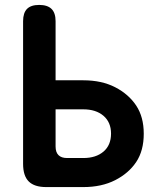

<svg xmlns="http://www.w3.org/2000/svg" viewBox="-20 -760 640 780"><path d="M73.8 -674Q73.8 -707.7 89.8 -723.9Q105.8 -740 139.2 -740Q172.6 -740 189.2 -723.9Q205.8 -707.7 205.8 -674V-433.8H318.6Q393.1 -433.8 447.9 -405.6Q502.7 -377.3 533.4 -331Q564 -284.7 564 -216.9Q564 -148.1 533.6 -102.3Q503.3 -56.5 448.1 -28.2Q392.9 0 318.6 0H167.8Q119.6 0 96.7 -22.9Q73.8 -45.8 73.8 -94ZM205.8 -165Q205.8 -141.5 217.6 -129.8Q229.3 -118 252.8 -118H318.6Q369.7 -118 400.4 -144.1Q431.1 -170.2 431.1 -217.2Q431.1 -263.3 400.4 -289.6Q369.7 -315.8 318.6 -315.8H205.8Z"/></svg>

Font: Maple Mono
Style: Regular
Weight: 400
Monospace: yes
Designer: subframe7536
Version: Version 7.300